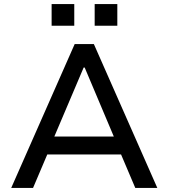

<svg xmlns="http://www.w3.org/2000/svg" viewBox="-20 -921 826 941"><path d="M35 0 346 -705H440L751 0H643L558 -200L607 -164H179L227 -200L142 0ZM390 -590 237 -230 212 -252H574L547 -230L395 -590ZM444 -795V-901H555V-795ZM233 -795V-901H344V-795Z"/></svg>

Font: Nunito Sans 12pt ExtraLight 6pt Medium
Style: Regular
Weight: 500
Version: Version 3.101;gftools[0.9.27]